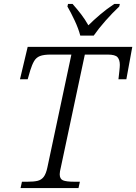

<svg xmlns="http://www.w3.org/2000/svg" viewBox="-20 -951 689 971"><path d="M84 0 91 -32H120Q151 -32 170 -36.5Q189 -41 201 -56.5Q213 -72 220 -106L341 -675H237Q201 -675 182 -667.5Q163 -660 152.5 -642Q142 -624 133 -595L120 -550H81L120 -714H649L619 -550H579Q581 -567 583.5 -590Q586 -613 586 -623Q586 -648 574.5 -661.5Q563 -675 524 -675H409L288 -106Q282 -82 282 -70Q282 -46 298.5 -39Q315 -32 355 -32H384L377 0ZM386 -771Q377 -806 357.5 -847.5Q338 -889 321 -918L324 -931H347Q371 -904 390.5 -878.5Q410 -853 427 -823Q453 -849 486.5 -877.5Q520 -906 558 -931H586L583 -918Q548 -885 513.5 -846Q479 -807 454 -771Z"/></svg>

Font: Noto Serif Light
Style: Italic
Weight: 300
Italic angle: -12°
Designer: Monotype Design Team
Foundry: Monotype Imaging Inc.
Version: Version 2.013